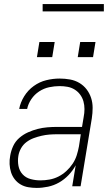

<svg xmlns="http://www.w3.org/2000/svg" viewBox="-20 -913 540 941"><path d="M160 8Q139 8 118.5 4.5Q98 1 81 -9Q64 -19 52 -34.5Q40 -50 34 -69Q28 -88 27 -108.5Q26 -129 30 -150Q34 -174 44.5 -197Q55 -220 74.5 -237Q94 -254 117.5 -264.5Q141 -275 164.5 -281Q188 -287 212 -289Q236 -291 260 -291H382L390 -339Q394 -359 394 -378.5Q394 -398 389 -416Q384 -434 373 -449Q362 -464 346 -474Q330 -484 311 -487.5Q292 -491 272 -491Q247 -491 221 -485.5Q195 -480 172 -465Q149 -450 133.5 -427Q118 -404 113 -379H74Q80 -411 98.5 -441Q117 -471 145.5 -491.5Q174 -512 207 -520Q240 -528 272 -528Q298 -528 323 -523.5Q348 -519 369 -506.5Q390 -494 404.5 -475Q419 -456 426.5 -433Q434 -410 434 -384.5Q434 -359 430 -333L375 0H334L351 -103Q337 -77 316 -55Q295 -33 269.5 -18.5Q244 -4 215.5 2Q187 8 160 8ZM178 -29Q200 -29 222.5 -33Q245 -37 266 -47.5Q287 -58 305 -74.5Q323 -91 336 -110.5Q349 -130 356 -152Q363 -174 367 -196L376 -255H260Q241 -255 222 -253.5Q203 -252 183.5 -247.5Q164 -243 145 -236Q126 -229 109.5 -216.5Q93 -204 83 -186Q73 -168 70 -149Q66 -124 70.5 -100Q75 -76 90.5 -59Q106 -42 129.5 -35.5Q153 -29 178 -29ZM361 -633 373 -707H448L436 -633ZM161 -633 173 -707H248L236 -633ZM489 -857H189V-893H489Z"/></svg>

Font: Iosevka SS04 Extralight
Style: Italic
Weight: 200
Italic angle: -9°
Monospace: yes
Designer: Belleve Invis
Foundry: Belleve Invis
Version: Version 19.0.0; ttfautohint (v1.8.4)